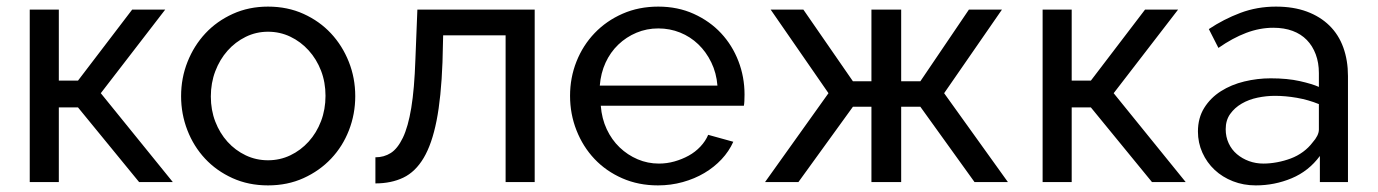

<svg xmlns="http://www.w3.org/2000/svg" viewBox="-20 -551 4169 581"><path d="M70 0V-522H158V-307H216L380 -522H480L285 -269L503 0H401L216 -226H158V0Z M791 10Q732 10 683.5 -12Q635 -34 600.5 -71Q566 -108 547 -157Q528 -206 528 -260Q528 -315 547.5 -364Q567 -413 601.5 -450Q636 -487 684.5 -509Q733 -531 791 -531Q850 -531 898.5 -509Q947 -487 981.5 -450Q1016 -413 1035.5 -364Q1055 -315 1055 -260Q1055 -206 1036 -157Q1017 -108 982 -71Q947 -34 898.5 -12Q850 10 791 10ZM618 -259Q618 -218 631.5 -183Q645 -148 668.5 -122Q692 -96 723.5 -81Q755 -66 791 -66Q827 -66 858.5 -81Q890 -96 914 -122.5Q938 -149 951.5 -184.5Q965 -220 965 -261Q965 -302 951.5 -337Q938 -372 914 -398.5Q890 -425 858.5 -440Q827 -455 791 -455Q755 -455 723.5 -439.5Q692 -424 668.5 -397.5Q645 -371 631.5 -335.5Q618 -300 618 -259Z M1116 -75Q1142 -75 1162.5 -88Q1183 -101 1199 -134Q1215 -167 1224.5 -224.5Q1234 -282 1237 -371L1243 -522H1598V0H1510V-444H1321L1319 -363Q1315 -256 1301 -185.5Q1287 -115 1262 -73Q1237 -31 1200.5 -13.5Q1164 4 1116 4Z M1971 10Q1912 10 1863 -11.5Q1814 -33 1779 -70Q1744 -107 1724.5 -156.5Q1705 -206 1705 -261Q1705 -316 1724.5 -365Q1744 -414 1779.5 -451Q1815 -488 1864 -509.5Q1913 -531 1972 -531Q2031 -531 2079.5 -509Q2128 -487 2162 -450.5Q2196 -414 2214.5 -366Q2233 -318 2233 -265Q2233 -254 2232.5 -245Q2232 -236 2231 -231H1798Q1801 -192 1816 -160Q1831 -128 1855 -105Q1879 -82 1909.5 -69Q1940 -56 1974 -56Q1998 -56 2021 -62.5Q2044 -69 2064 -80Q2084 -91 2099.5 -107.5Q2115 -124 2123 -143L2199 -122Q2186 -93 2163.5 -69Q2141 -45 2111.5 -27.5Q2082 -10 2046 0Q2010 10 1971 10ZM2151 -292Q2148 -330 2132.5 -362Q2117 -394 2093 -417Q2069 -440 2038 -452.5Q2007 -465 1972 -465Q1937 -465 1906 -452Q1875 -439 1851 -416Q1827 -393 1812.5 -361.5Q1798 -330 1795 -292Z M2295 0 2487 -269 2312 -522H2411L2561 -305H2617V-522H2707V-305H2765L2912 -522H3012L2837 -269L3030 0H2929L2765 -228H2707V0H2617V-228H2561L2396 0Z M3135 0V-522H3223V-307H3281L3445 -522H3545L3350 -269L3568 0H3466L3281 -226H3223V0Z M3974 0V-79Q3940 -33 3888.5 -11.5Q3837 10 3780 10Q3743 10 3711 -2.5Q3679 -15 3655.5 -37Q3632 -59 3618.5 -89Q3605 -119 3605 -153Q3605 -194 3624 -224.5Q3643 -255 3674.5 -275Q3706 -295 3745.5 -304.5Q3785 -314 3825 -314Q3876 -314 3913.5 -305.5Q3951 -297 3971 -288V-330Q3971 -361 3961.5 -386.5Q3952 -412 3934.5 -430Q3917 -448 3891.5 -457.5Q3866 -467 3833 -467Q3792 -467 3751 -451.5Q3710 -436 3667 -406L3638 -463Q3683 -493 3733.5 -512Q3784 -531 3841 -531Q3894 -531 3934.5 -516Q3975 -501 4003 -473.5Q4031 -446 4045 -407Q4059 -368 4059 -321V0ZM3952 -120Q3961 -130 3966 -140Q3971 -150 3971 -159V-236Q3939 -249 3904.5 -255Q3870 -261 3838 -261Q3812 -261 3785.5 -255.5Q3759 -250 3737.5 -237.5Q3716 -225 3702.5 -206Q3689 -187 3689 -160Q3689 -137 3698 -117.5Q3707 -98 3723 -84.5Q3739 -71 3759.5 -63.5Q3780 -56 3803 -56Q3823 -56 3844.5 -60Q3866 -64 3886 -71.5Q3906 -79 3923 -91.5Q3940 -104 3952 -120Z"/></svg>

Font: Rising Sun
Style: Regular
Weight: 400
Designer: Matt McInerney, Pablo Impallari, Rodrigo Fuenzalida (Raleway font), Stephen Hutchings (Greek), Cristiano Sobral (main ch
Foundry: The Rising Sun Project Authors
Version: Version 4.327; ttfautohint (v1.8.4.7-5d5b-dirty)